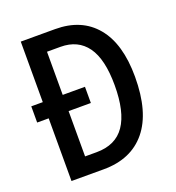

<svg xmlns="http://www.w3.org/2000/svg" viewBox="-130 -819 849 924"><g transform="rotate(-20 294.5 -357.0)"><path d="M255 -714Q390 -714 464 -625Q538 -536 538 -367Q538 -186 461.5 -93Q385 0 244 0H79V-321H20V-404H79V-714ZM250 -625H181V-404H295V-321H181V-89H240Q338 -89 385 -157.5Q432 -226 432 -362Q432 -496 385.5 -560.5Q339 -625 250 -625Z"/></g></svg>

Font: Noto Sans Lao Condensed Medium
Style: Regular
Weight: 500
Width: 3
Designer: Monotype Design Team
Foundry: Monotype Imaging Inc.
Version: Version 2.003; ttfautohint (v1.8.4.7-5d5b)